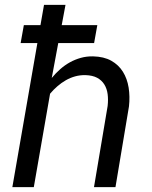

<svg xmlns="http://www.w3.org/2000/svg" viewBox="-20 -770 627 790"><path d="M367.2 -592.8H219.7L192.9 -449.2Q209 -468.8 227.8 -485.4Q246.6 -502 267.8 -513.7Q289.1 -525.4 312.7 -532Q336.4 -538.6 362.8 -538.1Q407.7 -537.1 438 -520Q468.3 -502.9 485.8 -474.6Q503.4 -446.3 509.3 -409.4Q515.1 -372.6 510.7 -332.5L455.1 0H366.7L422.9 -334Q425.8 -359.9 422.9 -382.6Q419.9 -405.3 409.2 -422.6Q398.4 -439.9 379.6 -450Q360.8 -460 332 -460.9Q309.6 -461.4 289.3 -455.8Q269 -450.2 250.7 -439.7Q232.4 -429.2 216.1 -415Q199.7 -400.9 186 -384.3L119.1 0H30.8L133.8 -592.8H64.9L78.1 -666.5H146.5L161.1 -750H249.5L233.9 -666.5H380.4Z"/></svg>

Font: Roboto Mono
Style: Italic
Weight: 400
Designer: Google
Version: Version 2.000985; 2015; ttfautohint (v1.3)